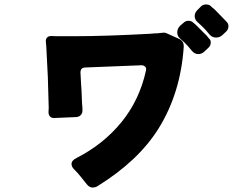

<svg xmlns="http://www.w3.org/2000/svg" viewBox="-20 -851 1042 859"><path d="M923 -824Q927 -819 931.5 -816Q936 -813 941 -808L978 -770Q983 -765 986.5 -761Q990 -757 995 -752Q1002 -745 1002 -734Q1002 -719 991 -709L975 -694Q963 -683 947 -683Q929 -683 918 -696Q899 -719 891.5 -726Q884 -733 878 -739Q872 -745 864 -752Q851 -763 851 -779Q851 -795 865 -808L879 -822Q888 -831 901.5 -831Q915 -831 923 -824ZM843 -751Q848 -747 852 -743.5Q856 -740 861 -735L899 -697Q904 -693 907 -688.5Q910 -684 915 -679Q923 -672 923 -661Q923 -646 911 -636L895 -621Q883 -609 867 -609Q851 -609 839 -623Q819 -648 806 -660Q793 -672 785 -679Q773 -690 773 -706Q773 -723 786 -736L800 -748Q810 -758 823 -758Q836 -758 843 -751ZM338 -333Q330 -327 316 -327L222 -323Q208 -323 202 -332Q197 -339 197 -350Q197 -350 198 -369L194 -507L187 -645Q186 -650 186 -654Q186 -658 185.5 -661.5Q185 -665 185 -667Q185 -680 194 -686Q200 -690 211 -690Q219 -689 229 -689H249Q280 -689 314 -689Q451 -689 653 -700Q670 -702 684 -702Q696 -703 702 -704Q708 -705 714 -705Q720 -705 728 -701L779 -678Q802 -668 802 -645Q802 -643 802 -641Q788 -435 690 -277Q600 -132 416 -18Q407 -12 393.5 -12Q380 -12 368 -27Q349 -50 339.5 -62.5Q330 -75 314 -91Q300 -104 300 -117Q300 -133 322 -144Q442 -205 523 -304Q604 -403 633 -535Q634 -539 634 -543.5Q634 -548 630 -552Q624 -559 613 -559L360 -549Q349 -548 344.5 -542.5Q340 -537 340 -527L343 -471Q345 -448 345.5 -427Q346 -406 347 -389Q349 -371 349 -356.5Q349 -342 338 -333Z"/></svg>

Font: Tsunagi Gothic Black
Style: Regular
Weight: 900
Designer: Yoshimichi Ohira
Foundry: Positype
Version: Version 1.001